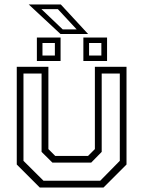

<svg xmlns="http://www.w3.org/2000/svg" viewBox="-20 -839 641 859"><path d="M158 0 55 -103V-540H196.5V-172L227 -141.5H374L404.5 -172V-540H546V-103L443 0ZM174.5 -30.5H428.5L516 -119.5V-510H435V-159.5L388 -111.5H214.5L166 -159.5V-510H85V-119.5ZM353 -566V-671H459V-566ZM145 -566V-671H251V-566ZM170 -590.5H225.5V-646.5H170ZM378.5 -590.5H433.5V-646.5H378.5ZM374 -687H250.5L108.5 -819H252ZM323 -707.5 239 -798H165.5L260.5 -707.5Z"/></svg>

Font: Tourney Light
Style: Regular
Weight: 300
Version: Version 1.015